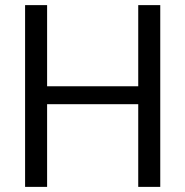

<svg xmlns="http://www.w3.org/2000/svg" viewBox="-20 -730 724 750"><path d="M78 0V-710H164V-393H520V-710H606V0H520V-323H164V0Z"/></svg>

Font: Special Gothic
Style: Regular
Weight: 400
Designer: Alistair McCready
Foundry: Monolith
Version: Version 1.010; ttfautohint (v1.8.4.7-5d5b)